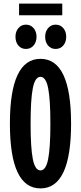

<svg xmlns="http://www.w3.org/2000/svg" viewBox="-20 -1037 450 1067"><path d="M375 -350Q375 10 205 10Q35 10 35 -350Q35 -710 205 -710Q375 -710 375 -350ZM162.5 -152.5Q175 -90 205 -90Q235 -90 247.5 -152.5Q260 -215 260 -350Q260 -485 247.5 -547.5Q235 -610 205 -610Q175 -610 162.5 -547.5Q150 -485 150 -350Q150 -215 162.5 -152.5ZM124 -900Q150 -900 166.5 -881Q183 -862 183 -833Q183 -803 166.5 -784Q150 -765 124 -765Q98 -765 82 -784Q66 -803 66 -833Q66 -862 82.5 -881Q99 -900 124 -900ZM289 -900Q315 -900 331.5 -881Q348 -862 348 -833Q348 -803 331.5 -784Q315 -765 289 -765Q263 -765 247 -784Q231 -803 231 -833Q231 -862 247.5 -881Q264 -900 289 -900ZM86 -952V-1017H326V-952Z"/></svg>

Font: Gully ECD Medium
Style: Regular
Weight: 500
Width: 2
Designer: jaikishan Patel
Foundry: MagicType
Version: Version 1.000;Glyphs 3.2 (3242)